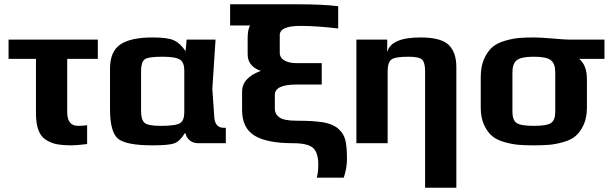

<svg xmlns="http://www.w3.org/2000/svg" viewBox="-20 -669 2844 897"><path d="M387 4V-84C373 -82 359 -81 345 -81C311 -81 294 -102.3 294 -145V-394H437V-484H20V-394H148V-141C148 -108.3 151.8 -81.7 159.5 -61C167.2 -40.3 179.2 -25 195.5 -15C211.8 -5 229 1.7 247 5C265 8.3 288.3 10 317 10C330.3 10 353.7 8 387 4Z M841 -145C841 -119 834.3 -101.8 821 -93.5C807.7 -85.2 777.3 -81 730 -81C690.7 -81 665.7 -85.8 655 -95.5C644.3 -105.2 639 -123.3 639 -150V-335C639 -363.7 644.3 -382.3 655 -391C665.7 -399.7 693.3 -404 738 -404C780.7 -404 808.5 -399.3 821.5 -390C834.5 -380.7 841 -364 841 -340ZM847 -46C849 -33.3 855.3 -22.5 866 -13.5C876.7 -4.5 890 0 906 0H1035V-72H1025C997.7 -72 983 -89 981 -123L972 -254L987 -484H852L847 -430C830.3 -454.7 812.3 -471.5 793 -480.5C773.7 -489.5 740 -494 692 -494C624.7 -494 574.8 -483.2 542.5 -461.5C510.2 -439.8 494 -402 494 -348V-159C494 -87.7 506.5 -41.7 531.5 -21C556.5 -0.3 610.3 10 693 10C744.3 10 778.3 6.8 795 0.5C811.7 -5.8 827.7 -21.3 843 -46Z M1055 -550H1148C1140.7 -536.7 1137 -517 1137 -491V-415C1137 -394.3 1143.2 -377.5 1155.5 -364.5C1167.8 -351.5 1182.3 -342.7 1199 -338C1140.3 -316.7 1111 -284.3 1111 -241V-155C1111 -99 1130.3 -59.2 1169 -35.5C1207.7 -11.8 1267.3 0 1348 0C1394.7 0 1426.2 7.3 1442.5 22C1458.8 36.7 1467 62.7 1467 100C1467 124 1464.7 144.3 1460 161H1586C1596 132.3 1601 102.7 1601 72C1601 35.3 1598.5 6.7 1593.5 -14C1588.5 -34.7 1577.5 -52.5 1560.5 -67.5C1543.5 -82.5 1520 -92.5 1490 -97.5C1460 -102.5 1419 -105 1367 -105C1327 -105 1299.8 -110.2 1285.5 -120.5C1271.2 -130.8 1264 -144.3 1264 -161V-226C1264 -258 1297.7 -274 1365 -274H1483V-374H1365C1342.3 -374 1323.7 -378.2 1309 -386.5C1294.3 -394.8 1287 -407 1287 -423V-505C1287 -533.7 1319.3 -548 1384 -548C1432.7 -548 1491.3 -544 1560 -536V-640C1512.7 -646 1448.7 -649 1368 -649H1055Z M2112 208V-355C2112 -401.7 2100 -436.5 2076 -459.5C2052 -482.5 2008 -494 1944 -494C1852 -494 1800.3 -471 1789 -425V-484H1645V0H1791V-336C1791 -363.3 1796.7 -381.5 1808 -390.5C1819.3 -399.5 1846 -404 1888 -404C1922 -404 1943.5 -399.3 1952.5 -390C1961.5 -380.7 1966 -362.7 1966 -336V208Z M2804 -394V-484H2637C2625.7 -484 2601 -485.7 2563 -489C2525 -492.3 2495.3 -494 2474 -494C2446.7 -494 2423.3 -493.2 2404 -491.5C2384.7 -489.8 2363 -485.5 2339 -478.5C2315 -471.5 2295.5 -461.7 2280.5 -449C2265.5 -436.3 2252.7 -418.2 2242 -394.5C2231.3 -370.8 2226 -342.3 2226 -309V-166C2226 -134.7 2231.2 -107.8 2241.5 -85.5C2251.8 -63.2 2264.3 -45.8 2279 -33.5C2293.7 -21.2 2313 -11.7 2337 -5C2361 1.7 2382.8 5.8 2402.5 7.5C2422.2 9.2 2446 10 2474 10C2502 10 2525.8 9.2 2545.5 7.5C2565.2 5.8 2587 1.7 2611 -5C2635 -11.7 2654.3 -21.2 2669 -33.5C2683.7 -45.8 2696.2 -63.2 2706.5 -85.5C2716.8 -107.8 2722 -134.7 2722 -166V-299C2722 -342.3 2710 -374 2686 -394ZM2574 -146C2574 -120.7 2567.5 -103.5 2554.5 -94.5C2541.5 -85.5 2514.7 -81 2474 -81C2433.3 -81 2406.5 -85.5 2393.5 -94.5C2380.5 -103.5 2374 -120.7 2374 -146V-332C2374 -358 2380.7 -376.5 2394 -387.5C2407.3 -398.5 2434 -404 2474 -404C2514 -404 2540.7 -398.5 2554 -387.5C2567.3 -376.5 2574 -358 2574 -332Z"/></svg>

Font: Play
Style: Bold
Weight: 700
Designer: Jonas Hecksher
Foundry: Jonas Hecksher, Playtypeª, e-types AS
Version: Version 1.002